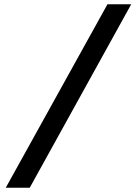

<svg xmlns="http://www.w3.org/2000/svg" viewBox="-20 -706 640 897"><path d="M7 171 482 -686H593L119 171Z"/></svg>

Font: Chivo Mono
Style: Bold
Weight: 700
Monospace: yes
Designer: Hector Gatti
Foundry: Omnibus-Type
Version: Version 1.008; ttfautohint (v1.8.4.7-5d5b)